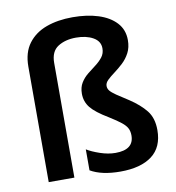

<svg xmlns="http://www.w3.org/2000/svg" viewBox="-85 -841 852 928"><g transform="rotate(-10 340.5 -377.5)"><path d="M577 -610Q577 -574 563 -547.5Q549 -521 528 -501.5Q507 -482 486 -466.5Q465 -451 451 -437.5Q437 -424 437 -409Q437 -396 445.5 -385.5Q454 -375 475 -360.5Q496 -346 534 -322Q584 -289 613 -252.5Q642 -216 642 -157Q642 -73 587 -31.5Q532 10 432 10Q340 10 285 -22V-125Q309 -110 348.5 -96.5Q388 -83 424 -83Q514 -83 514 -153Q514 -173 506.5 -188Q499 -203 479 -219Q459 -235 422 -258Q360 -295 336.5 -324.5Q313 -354 313 -393Q313 -424 326.5 -446Q340 -468 360.5 -484.5Q381 -501 401 -516Q421 -531 435 -549Q449 -567 449 -592Q449 -627 415.5 -646Q382 -665 332 -665Q279 -665 243 -642Q207 -619 207 -563V0H81V-567Q81 -636 114 -680Q147 -724 203.5 -744.5Q260 -765 332 -765Q403 -765 458 -747.5Q513 -730 545 -695.5Q577 -661 577 -610Z"/></g></svg>

Font: Noto Sans SemiBold
Style: Regular
Weight: 600
Designer: Monotype Design Team
Foundry: Monotype Imaging Inc.
Version: Version 2.007